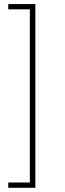

<svg xmlns="http://www.w3.org/2000/svg" viewBox="-20 -853 314 929"><path d="M20 30H124.4V-807.8H20V-833.3H151.1V55.6H20Z"/></svg>

Font: Paperlogy 1 Thin
Style: Regular
Weight: 250
Designer: redesigned by Lee Juim, glyphs from Gmarket Sans & Montserrat
Foundry: PT&
Version: Version 1.001